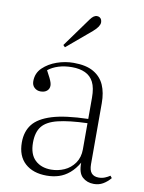

<svg xmlns="http://www.w3.org/2000/svg" viewBox="-86 -814 667 889"><g transform="rotate(10 247.5 -370.0)"><path d="M195 14Q131 14 93.5 -20Q56 -54 56 -118Q56 -169 82.5 -203Q109 -237 170.5 -256Q232 -275 340 -278V-378Q340 -424 326.5 -450.5Q313 -477 287 -489Q261 -501 225 -501Q190 -501 161.5 -492Q133 -483 113 -467Q124 -447 130 -434.5Q136 -422 138.5 -414Q141 -406 141 -399Q141 -384 130 -374.5Q119 -365 100 -365Q83 -365 71 -376Q59 -387 59 -406Q59 -444 85.5 -469.5Q112 -495 150.5 -508.5Q189 -522 229 -522Q288 -522 323 -501.5Q358 -481 373.5 -445.5Q389 -410 389 -361V-74Q389 -45 400.5 -32Q412 -19 434 -19Q450 -19 463.5 -24.5Q477 -30 487 -37L495 -27Q479 -8 460 3Q441 14 417 14Q385 14 363.5 -5.5Q342 -25 343 -73Q325 -42 302 -22.5Q279 -3 252.5 5.5Q226 14 195 14ZM211 -17Q243 -17 272.5 -30Q302 -43 321 -70Q340 -97 340 -135V-258Q254 -255 202.5 -242.5Q151 -230 129 -202.5Q107 -175 107 -126Q107 -71 135.5 -44Q164 -17 211 -17ZM176 -586 167 -595 266 -732Q274 -743 281.5 -748.5Q289 -754 298 -754Q305 -754 310.5 -750.5Q316 -747 318.5 -741Q321 -735 321 -728Q321 -719 314 -708Q307 -697 291 -683Z"/></g></svg>

Font: Literata 60pt ExtraLight
Style: Regular
Weight: 250
Designer: Latin by Veronika Burian and Jose Scaglione. Greek by Irene Vlachou. Cyrillic by Vera Evstafieva.
Foundry: TypeTogether
Version: Version 3.103;gftools[0.9.29]